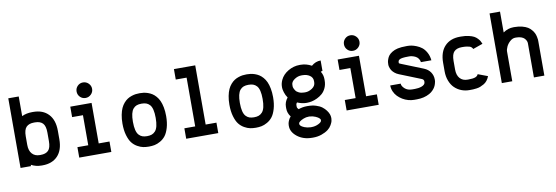

<svg xmlns="http://www.w3.org/2000/svg" viewBox="-62 -1181 5374 1856"><g transform="rotate(-10 2624.5 -253.0)"><path d="M156.2 -208.5Q156.2 -151.4 183.8 -120.8Q211.4 -90.3 257.8 -90.3H267.6Q317.4 -90.3 343 -116.2Q368.7 -142.1 368.7 -208.5V-291.5Q368.7 -357.4 343 -383.5Q317.4 -409.7 267.6 -409.7H257.8Q208 -409.7 182.1 -383.5Q156.2 -357.4 156.2 -291.5ZM257.8 -512.2H267.6Q362.8 -512.2 417 -454.8Q471.2 -397.5 471.2 -291.5V-208.5Q471.2 -101.6 417 -44.7Q362.8 12.2 267.6 12.2H257.8Q202.6 12.2 156.2 -13.2V0H53.7V-683.6H156.2V-490.7Q200.2 -512.2 257.8 -512.2Z M629.9 -500H838.9V-102.5H944.8V0H629.9V-102.5H736.3V-397.5H629.9ZM791 -709.5Q822.3 -709.5 845 -687Q867.7 -664.6 867.7 -633.3Q867.7 -602.1 845 -579.6Q822.3 -557.1 791 -557.1Q759.3 -557.1 737.3 -579.3Q715.3 -601.6 715.3 -633.3Q715.3 -665 737.3 -687.3Q759.3 -709.5 791 -709.5Z M1526.9 -250.5Q1526.9 -185.5 1512.5 -136.5Q1498 -87.4 1476.6 -59.8Q1455.1 -32.2 1424.8 -15.1Q1394.5 2 1368.2 7.1Q1341.8 12.2 1312.5 12.2Q1283.2 12.2 1256.8 7.1Q1230.5 2 1200.2 -15.1Q1169.9 -32.2 1148.4 -59.8Q1127 -87.4 1112.5 -136.5Q1098.1 -185.5 1098.1 -250.5Q1098.1 -297.4 1105.7 -335.9Q1113.3 -374.5 1125.5 -401.1Q1137.7 -427.7 1155.5 -448Q1173.3 -468.3 1191.9 -480.2Q1210.4 -492.2 1232.7 -499.5Q1254.9 -506.8 1273.4 -509.3Q1292 -511.7 1312.5 -511.7Q1332.5 -511.7 1351.6 -509.3Q1370.6 -506.8 1392.6 -499.3Q1414.6 -491.7 1433.1 -480Q1451.7 -468.3 1469.5 -448Q1487.3 -427.7 1499.5 -401.1Q1511.7 -374.5 1519.3 -335.9Q1526.9 -297.4 1526.9 -250.5ZM1312.5 -409.2Q1284.7 -409.2 1264.9 -401.9Q1245.1 -394.5 1230.2 -376.7Q1215.3 -358.9 1208 -327.6Q1200.7 -296.4 1200.7 -250.5Q1200.7 -202.1 1208.7 -169.7Q1216.8 -137.2 1232.4 -120.4Q1248 -103.5 1267.1 -96.9Q1286.1 -90.3 1312.5 -90.3Q1339.4 -90.3 1358.4 -97.2Q1377.4 -104 1393.1 -121.1Q1408.7 -138.2 1416.5 -170.4Q1424.3 -202.6 1424.3 -250.5Q1424.3 -297.9 1416.5 -330.1Q1408.7 -362.3 1393.1 -379.2Q1377.4 -396 1358.4 -402.6Q1339.4 -409.2 1312.5 -409.2Z M1679.7 -683.6H1888.7V-102.5H1994.6V0H1679.7V-102.5H1786.1V-581.1H1679.7Z M2576.7 -250.5Q2576.7 -185.5 2562.3 -136.5Q2547.9 -87.4 2526.4 -59.8Q2504.9 -32.2 2474.6 -15.1Q2444.3 2 2418 7.1Q2391.6 12.2 2362.3 12.2Q2333 12.2 2306.6 7.1Q2280.3 2 2250 -15.1Q2219.7 -32.2 2198.2 -59.8Q2176.8 -87.4 2162.4 -136.5Q2147.9 -185.5 2147.9 -250.5Q2147.9 -297.4 2155.5 -335.9Q2163.1 -374.5 2175.3 -401.1Q2187.5 -427.7 2205.3 -448Q2223.1 -468.3 2241.7 -480.2Q2260.3 -492.2 2282.5 -499.5Q2304.7 -506.8 2323.2 -509.3Q2341.8 -511.7 2362.3 -511.7Q2382.3 -511.7 2401.4 -509.3Q2420.4 -506.8 2442.4 -499.3Q2464.4 -491.7 2482.9 -480Q2501.5 -468.3 2519.3 -448Q2537.1 -427.7 2549.3 -401.1Q2561.5 -374.5 2569.1 -335.9Q2576.7 -297.4 2576.7 -250.5ZM2362.3 -409.2Q2334.5 -409.2 2314.7 -401.9Q2294.9 -394.5 2280 -376.7Q2265.1 -358.9 2257.8 -327.6Q2250.5 -296.4 2250.5 -250.5Q2250.5 -202.1 2258.5 -169.7Q2266.6 -137.2 2282.2 -120.4Q2297.9 -103.5 2316.9 -96.9Q2335.9 -90.3 2362.3 -90.3Q2389.2 -90.3 2408.2 -97.2Q2427.2 -104 2442.9 -121.1Q2458.5 -138.2 2466.3 -170.4Q2474.1 -202.6 2474.1 -250.5Q2474.1 -297.9 2466.3 -330.1Q2458.5 -362.3 2442.9 -379.2Q2427.2 -396 2408.2 -402.6Q2389.2 -409.2 2362.3 -409.2Z M2892.1 99.6Q2929.7 99.6 2961.4 83.7Q2993.2 67.9 2993.2 52.2V44.4Q2993.2 40 2983.6 30Q2974.1 20 2949.2 8.8Q2924.3 -2.4 2892.1 -4.9H2882.3Q2856.4 -4.9 2831.8 4.9Q2807.1 14.6 2793.9 25.4Q2780.8 36.1 2780.8 42.5V52.2Q2780.8 58.1 2789.6 67.6Q2798.3 77.1 2823.2 87.4Q2848.1 97.7 2882.3 99.6ZM3073.7 -411.6Q3095.7 -376.5 3095.7 -335.4V-322.8Q3095.7 -282.2 3080.6 -249.5Q3065.4 -216.8 3042.7 -197Q3020 -177.2 2991.5 -163.6Q2962.9 -149.9 2938.2 -144.8Q2913.6 -139.6 2892.1 -139.6H2882.3Q2842.3 -139.6 2795.4 -159.7Q2785.2 -147.9 2785.2 -137.2V-119.6Q2785.2 -106 2799.8 -92.8Q2841.3 -107.4 2882.3 -107.4H2892.1Q2935.5 -107.4 2971.4 -96.2Q3007.3 -85 3029.8 -67.9Q3052.2 -50.8 3067.6 -30Q3083 -9.3 3089.4 9Q3095.7 27.3 3095.7 42.5V52.2Q3095.7 61.5 3092.5 75.7Q3089.4 89.8 3075.7 113.8Q3062 137.7 3039.6 154.8Q3011.7 175.8 2973.1 189Q2934.6 202.1 2892.1 202.1H2882.3Q2793.5 202.1 2734.4 154.8Q2678.2 109.4 2678.2 52.2V42.5Q2678.2 35.2 2680.4 23.9Q2682.6 12.7 2690.7 -5.4Q2698.7 -23.4 2711.9 -37.1Q2682.6 -74.7 2682.6 -119.6V-137.2Q2682.6 -183.1 2714.4 -222.7Q2695.8 -249.5 2687 -279.1Q2678.2 -308.6 2678.2 -322.8V-335.4Q2678.2 -366.2 2693.4 -399.4Q2716.3 -449.2 2769.8 -480.7Q2823.2 -512.2 2882.3 -512.2H2892.6Q2947.8 -512.2 2999.5 -483.9Q3040 -519.5 3090.8 -519.5V-417Q3083.5 -417 3073.7 -411.6ZM2882.3 -242.2H2892.1Q2925.8 -242.2 2959.5 -264.6Q2993.2 -287.1 2993.2 -322.8V-335.4Q2993.2 -369.6 2964.1 -389.6Q2935.1 -409.7 2892.1 -409.7H2882.3Q2846.7 -409.7 2813.7 -387.2Q2780.8 -364.7 2780.8 -335.4V-318.8Q2780.8 -312.5 2784.9 -301.8Q2789.1 -291 2798.8 -276.6Q2808.6 -262.2 2830.6 -252.2Q2852.5 -242.2 2882.3 -242.2Z M3254.4 -500H3463.4V-102.5H3569.3V0H3254.4V-102.5H3360.8V-397.5H3254.4ZM3415.5 -709.5Q3446.8 -709.5 3469.5 -687Q3492.2 -664.6 3492.2 -633.3Q3492.2 -602.1 3469.5 -579.6Q3446.8 -557.1 3415.5 -557.1Q3383.8 -557.1 3361.8 -579.3Q3339.8 -601.6 3339.8 -633.3Q3339.8 -665 3361.8 -687.3Q3383.8 -709.5 3415.5 -709.5Z M3941.9 -409.7H3932.1Q3897.9 -409.7 3876.5 -406.7Q3855 -403.8 3845.5 -397.5Q3835.9 -391.1 3833.3 -385Q3830.6 -378.9 3830.6 -369.6V-364.3Q3830.6 -359.4 3848.6 -353L4061.5 -267.6Q4102.1 -251 4123.8 -219Q4145.5 -187 4145.5 -147V-140.1Q4145.5 -134.8 4144.5 -127Q4143.6 -119.1 4138.9 -104Q4134.3 -88.9 4126.5 -75Q4118.7 -61 4103.3 -44.9Q4087.9 -28.8 4067.4 -17.6Q4013.7 12.2 3941.9 12.2H3915Q3887.2 12.2 3858.2 4.2Q3829.1 -3.9 3803 -19.5Q3776.9 -35.2 3756.3 -56.4Q3735.8 -77.6 3723.6 -105.7Q3711.4 -133.8 3711.4 -164.6H3814Q3814 -140.6 3841.6 -115.5Q3869.1 -90.3 3915 -90.3H3941.9Q3958 -90.3 3974.6 -92.8Q3991.2 -95.2 4007.1 -100.8Q4022.9 -106.4 4033 -116.5Q4043 -126.5 4043 -140.1V-147Q4043 -164.6 4023.4 -172.9L3812.5 -257.3Q3790 -266.1 3773.4 -279.8Q3756.8 -293.5 3748.5 -305.7Q3740.2 -317.9 3735.1 -331.5Q3730 -345.2 3729 -352.1Q3728 -358.9 3728 -363.8V-369.6Q3728 -380.4 3729.2 -391.1Q3730.5 -401.9 3737.1 -420.4Q3743.7 -439 3755.1 -453.6Q3766.6 -468.3 3789.6 -482.7Q3812.5 -497.1 3844.2 -504.4Q3878.4 -512.2 3932.1 -512.2H3941.9Q3959 -512.2 3979.5 -508.8Q4000 -505.4 4028.6 -494.1Q4057.1 -482.9 4080.6 -464.6Q4104 -446.3 4122.6 -412.8Q4141.1 -379.4 4145.5 -335.4H4043Q4040 -356 4028.6 -371.3Q4017.1 -386.7 4001.2 -394.5Q3985.4 -402.3 3970.2 -406Q3955.1 -409.7 3941.9 -409.7Z M4562.5 -372.6Q4560.1 -378.4 4558.6 -381.3Q4557.1 -384.3 4550.3 -390.6Q4543.5 -397 4534.4 -400.1Q4525.4 -403.3 4507.8 -406.2Q4490.2 -409.2 4466.8 -409.2H4457Q4407.2 -409.2 4381.3 -383.3Q4355.5 -357.4 4355.5 -291.5V-208.5Q4355.5 -151.4 4383.1 -120.8Q4410.6 -90.3 4457 -90.3H4466.8Q4511.2 -90.3 4533.4 -98.6Q4555.7 -106.9 4562.5 -125.5L4658.2 -89.4Q4648.9 -64.9 4634.3 -46.6Q4619.6 -28.3 4600.8 -17.8Q4582 -7.3 4565.4 -0.7Q4548.8 5.9 4527.1 8.5Q4505.4 11.2 4494.4 11.7Q4483.4 12.2 4466.8 12.2H4457Q4415.5 12.2 4378.7 -2.4Q4341.8 -17.1 4313.7 -44.4Q4285.6 -71.8 4269.3 -114.3Q4252.9 -156.7 4252.9 -208.5V-291.5Q4252.9 -397.5 4307.4 -454.6Q4361.8 -511.7 4457 -511.7H4466.8Q4508.8 -511.7 4541.5 -504.2Q4574.2 -496.6 4592.8 -486.6Q4611.3 -476.6 4625.7 -461.2Q4640.1 -445.8 4645.8 -435.5Q4651.4 -425.3 4657.2 -411.6Q4658.7 -408.2 4659.2 -406.7Z M5092.8 -335.4Q5092.8 -347.2 5087.4 -359.4Q5082 -371.6 5071 -383.3Q5060.1 -395 5039.6 -402.3Q5019 -409.7 4991.7 -409.7H4981.9Q4955.1 -409.7 4930.4 -387.9Q4905.8 -366.2 4893.1 -339.1Q4880.4 -312 4880.4 -291.5V0H4777.8V-683.6H4880.4V-479Q4927.7 -512.2 4981.9 -512.2H4991.7Q5033.2 -512.2 5066.7 -503.4Q5100.1 -494.6 5120.8 -481.9Q5141.6 -469.2 5156.7 -450.4Q5171.9 -431.6 5179 -416.3Q5186 -400.9 5190.2 -381.6Q5194.3 -362.3 5194.8 -353.8Q5195.3 -345.2 5195.3 -335.4V0H5092.8Z"/></g></svg>

Font: Anka/Coder Condensed
Style: Bold
Weight: 700
Width: 4
Monospace: yes
Version: Version 001.100